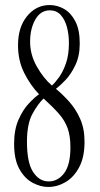

<svg xmlns="http://www.w3.org/2000/svg" viewBox="-20 -732 398 762"><path d="M171 10Q140.5 10 109.2 -6.8Q78 -23.5 57 -61Q36 -98.5 36 -161.5Q36 -217.5 53.5 -257Q71 -296.5 94.2 -321.2Q117.5 -346 135 -358Q101 -393 76.2 -442.2Q51.5 -491.5 51.5 -552.5Q51.5 -624 87.5 -668Q123.5 -712 177 -712Q207.5 -712 234.8 -696.2Q262 -680.5 279.2 -647Q296.5 -613.5 296.5 -559.5Q296.5 -510 279.2 -473.8Q262 -437.5 239.8 -414.2Q217.5 -391 202 -379.5Q229 -357 255 -328Q281 -299 298.2 -260.2Q315.5 -221.5 315.5 -169.5Q315.5 -108.5 294.5 -68.8Q273.5 -29 240.5 -9.5Q207.5 10 171 10ZM99.5 -566.5Q99.5 -515 125.8 -468.5Q152 -422 186 -392.5Q198.5 -403.5 214.2 -425.2Q230 -447 241.8 -480.8Q253.5 -514.5 253.5 -561Q253.5 -595.5 245.5 -625Q237.5 -654.5 220.8 -672.8Q204 -691 178 -691Q141 -691 120.2 -654.5Q99.5 -618 99.5 -566.5ZM87 -169Q87 -86.5 111.5 -49.2Q136 -12 173 -12Q210 -12 234.8 -45Q259.5 -78 259.5 -147Q259.5 -192 248.5 -222.8Q237.5 -253.5 213.8 -280.5Q190 -307.5 153 -341Q131.5 -321 109.2 -281Q87 -241 87 -169Z"/></svg>

Font: Imbue 50pt Light
Style: Regular
Weight: 300
Designer: Tyler Finck
Foundry: Etcetera Type Company
Version: Version 1.102; ttfautohint (v1.8.3)